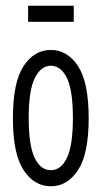

<svg xmlns="http://www.w3.org/2000/svg" viewBox="-20 -641 353 669"><path d="M157 8Q99 8 62 -48.5Q25 -105 25 -229Q25 -354 62 -410.5Q99 -467 157 -467Q215 -467 252 -410.5Q289 -354 289 -229Q289 -105 252 -48.5Q215 8 157 8ZM157 -48Q193 -48 213.5 -91.5Q234 -135 234 -230Q234 -327 213 -369.5Q192 -412 157 -412Q123 -412 101.5 -369.5Q80 -327 80 -230Q80 -135 100.5 -91.5Q121 -48 157 -48ZM78 -565V-621H237V-565Z"/></svg>

Font: Inconsolata ExtraCondensed Thin
Style: Regular
Weight: 100
Width: 2
Monospace: yes
Designer: Raph Levien, Cyreal, Brenton Simpson
Foundry: Raph Levien, Cyreal, Google
Version: Version 3.100; ttfautohint (v1.8.4.7-5d5b)